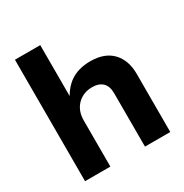

<svg xmlns="http://www.w3.org/2000/svg" viewBox="-162 -830 916 954"><g transform="rotate(-30 296.0 -352.5)"><path d="M499.4 -461.4C470.3 -492 428.4 -507.3 373.5 -507.3C327.7 -507.3 289.1 -496.5 257.8 -474.9C233.1 -457.8 214.5 -435 199.2 -408.8V-700.9H54V-4H199.2V-269.2C199.2 -293.7 204.2 -315 214.2 -333.1C224.2 -351.2 238.1 -365.4 255.9 -375.7C273.6 -386 293.8 -391.2 316.4 -391.2C342.8 -391.2 362.9 -384.4 376.9 -370.9C390.8 -357.3 397.7 -337 397.7 -309.9V-4H542.9V-337.9C542.9 -389.6 528.4 -430.7 499.4 -461.4Z"/></g></svg>

Font: Diatome
Style: Bold
Weight: 700
Designer: 15.100.17
Foundry: 15.100.17
Version: Version 1.004;Fontself Maker 3.5.8